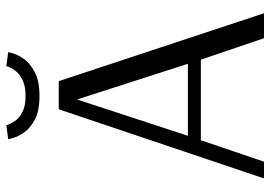

<svg xmlns="http://www.w3.org/2000/svg" viewBox="-144 -712 856 608"><g transform="rotate(-90 284.0 -408.0)"><path d="M284 -711Q236 -711 208.5 -726Q181 -741 168 -760.5Q155 -780 151 -795Q147 -810 147 -810L192 -816V-814Q192 -814 195.5 -805Q199 -796 208 -784.5Q217 -773 235.5 -764Q254 -755 284 -755Q314 -755 333 -764Q352 -773 361.5 -784.5Q371 -796 374.5 -805Q378 -814 378 -814V-816L423 -810Q423 -810 419 -795Q415 -780 401.5 -760.5Q388 -741 360 -726Q332 -711 284 -711ZM23 0 242 -650H331L546 0H467L399 -200H144L76 0ZM158 -241H386L273 -592Z"/></g></svg>

Font: Arsenal SC
Style: Regular
Weight: 400
Designer: Andrij Shevchenko
Foundry: Stairsfor
Version: Version 2.001; ttfautohint (v1.8.4.7-5d5b)